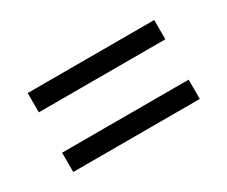

<svg xmlns="http://www.w3.org/2000/svg" viewBox="-57 -581 653 552"><g transform="rotate(-30 270.0 -305.0)"><path d="M60 -372V-436H480V-372ZM60 -174V-238H480V-174Z"/></g></svg>

Font: IBM Plex Sans Condensed
Style: Regular
Weight: 400
Width: 3
Designer: Mike Abbink, Paul van der Laan, Pieter van Rosmalen
Foundry: Bold Monday
Version: Version 1.1